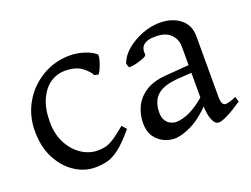

<svg xmlns="http://www.w3.org/2000/svg" viewBox="-81 -634 1064 815"><g transform="rotate(-20 451.0 -227.0)"><path d="M410 -93Q368 -43 338.5 -20.5Q309 2 283.5 8.5Q258 15 228 15Q180 15 137 -13Q94 -41 66.5 -93Q39 -145 39 -217Q39 -287 72 -344Q105 -401 162 -435Q219 -469 288 -469Q320 -469 353.5 -458Q387 -447 403 -431Q404 -423 400 -407.5Q396 -392 389 -375.5Q382 -359 375 -351L357 -355Q350 -372 322.5 -393.5Q295 -415 244 -415Q210 -415 180 -395Q150 -375 131 -334Q112 -293 112 -232Q112 -177 133.5 -136Q155 -95 189.5 -72Q224 -49 263 -49Q281 -49 297 -52.5Q313 -56 334 -69Q355 -82 392 -113Z M748 -80V-343Q748 -376 723.5 -399Q699 -422 651 -420Q620 -420 603.5 -406.5Q587 -393 590 -363Q591 -357 573.5 -350Q556 -343 536 -338.5Q516 -334 507 -336L501 -354Q513 -388 543.5 -413Q574 -438 613.5 -453.5Q653 -469 694 -469Q748 -469 784.5 -441Q821 -413 821 -362V-87Q821 -49 840 -49Q847 -49 858 -52Q869 -55 888 -63L895 -40Q854 -12 826.5 1.5Q799 15 786 15Q769 15 758.5 -11Q748 -37 748 -80ZM482 -91Q482 -130 498 -164.5Q514 -199 550 -222.5Q586 -246 647 -250L801 -262L806 -227L684 -219Q634 -215 608 -200Q582 -185 572 -162Q562 -139 562 -112Q562 -86 572 -72.5Q582 -59 594.5 -54Q607 -49 615 -49Q645 -49 679 -65Q713 -81 752 -115L756 -79Q710 -30 665 -7.5Q620 15 586 15Q563 15 539 4Q515 -7 498.5 -30.5Q482 -54 482 -91Z"/></g></svg>

Font: ChillKai
Style: Regular
Weight: 400
Designer: ChillType
Foundry: 寒蝉字型
Version: Version 2.000